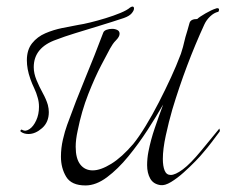

<svg xmlns="http://www.w3.org/2000/svg" viewBox="-20 -554 691 586"><path d="M67 -145Q54 -145 45 -151Q41 -153 43 -156.5Q45 -160 49 -157Q58 -152 70 -160Q82 -168 90.5 -186.5Q99 -205 99 -228Q99 -243 95 -256Q91 -271 84.5 -284.5Q78 -298 73 -312Q67 -329 64.5 -343Q62 -357 62 -370Q62 -402 78 -422Q94 -442 118.5 -452.5Q143 -463 170 -468.5Q197 -474 219 -478Q233 -480 255.5 -485.5Q278 -491 302.5 -498.5Q327 -506 347.5 -514.5Q368 -523 377 -531Q382 -534 384 -534Q389 -534 389 -528Q389 -522 382 -513.5Q375 -505 358 -499Q322 -487 282.5 -475Q243 -463 209 -452.5Q175 -442 152 -433Q83 -409 83 -349Q83 -330 91.5 -309.5Q100 -289 110.5 -270Q121 -251 126 -234Q129 -222 129 -212Q129 -181 108.5 -163Q88 -145 67 -145ZM241 12Q198 12 182 -14.5Q166 -41 166 -76Q166 -102 172 -128Q178 -154 185 -173Q211 -245 240 -315Q269 -385 295 -454Q297 -460 305 -463Q313 -466 322 -466Q331 -466 338 -462.5Q345 -459 345 -451Q345 -442 334 -431Q328 -425 324 -419Q320 -413 316 -406Q309 -393 289.5 -356Q270 -319 249.5 -267Q229 -215 217 -155Q211 -128 211 -106Q211 -70 225 -52Q239 -34 263 -34Q287 -34 319.5 -54Q352 -74 387 -115Q404 -136 424.5 -169.5Q445 -203 465 -242Q485 -281 502 -318Q519 -355 529 -382Q531 -386 532 -389.5Q533 -393 534 -396Q539 -411 542 -425Q545 -439 552 -461Q555 -472 558.5 -484Q562 -496 582 -496Q588 -502 607 -513Q626 -524 639 -528Q641 -529 643 -529Q649 -529 648.5 -524Q648 -519 646 -518Q633 -515 621.5 -504Q610 -493 604 -480Q547 -356 506 -220Q495 -182 486 -140.5Q477 -99 477 -69Q477 -47 482.5 -33.5Q488 -20 501 -20Q515 -20 538 -37Q561 -54 594 -94L649 -161Q649 -162 649.5 -161.5Q650 -161 650 -160Q652 -155 650 -152Q638 -136 626 -120Q614 -104 600 -88Q593 -79 576.5 -62Q560 -45 540.5 -27.5Q521 -10 502 1.5Q483 13 470 11Q448 8 438.5 -9Q429 -26 429 -50Q429 -60 430 -70.5Q431 -81 433 -91Q440 -127 452.5 -163.5Q465 -200 478 -235Q458 -200 430.5 -157.5Q403 -115 371.5 -76.5Q340 -38 306.5 -13Q273 12 241 12Z"/></svg>

Font: Grey Qo
Style: Regular
Weight: 400
Designer: Robert E. Leuschke
Foundry: Robert E. Leuschke
Version: Version 2.010